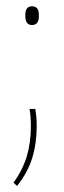

<svg xmlns="http://www.w3.org/2000/svg" viewBox="-20 -466 207 625"><path d="M76 -111.5H95Q96 -104.5 97.8 -89.2Q99.5 -74 99.5 -56Q99.5 0 85.2 47.2Q71 94.5 35.5 139.5L24 128.5Q54 87 67.2 42.8Q80.5 -1.5 80.5 -55.5Q80.5 -70 79.5 -84.2Q78.5 -98.5 76 -111.5ZM84 -384.5Q73.5 -384.5 68 -391.8Q62.5 -399 62.5 -413V-418Q62.5 -432 68 -438.8Q73.5 -445.5 84 -445.5Q95.5 -445.5 101 -438.8Q106.5 -432 106.5 -418V-413Q106.5 -399 101 -391.8Q95.5 -384.5 84 -384.5Z"/></svg>

Font: Anek Kannada Medium Thin
Style: Regular
Weight: 250
Version: Version 1.003